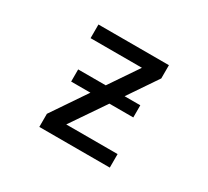

<svg xmlns="http://www.w3.org/2000/svg" viewBox="-143 -959 1287 1189"><g transform="rotate(30 500.0 -365.0)"><path d="M280.3 -340.8V-427.7H477.5L617.2 -633.8H250V-731.4H753.9V-636.7L612.3 -427.7H724.6V-340.8H553.7L386.7 -95.7H753.9V1H250V-92.8L418 -340.8Z"/></g></svg>

Font: GenEi Gothic M SemiBold
Style: Regular
Weight: 500
Designer: o_tamon (Modified); [Source Han Sans]
Ryoko NISHIZUKA  (kana & ideographs); Paul D. Hunt (Latin, Greek & Cyrillic); Wenl
Version: Version 1.1a;Original Version 1.004